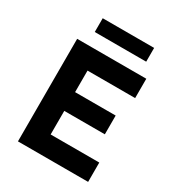

<svg xmlns="http://www.w3.org/2000/svg" viewBox="-205 -1008 1045 1135"><g transform="rotate(30 317.5 -440.5)"><path d="M91 0V-700H563V-568H238V-421H515V-293H238V-132H570V0ZM161 -787V-881H512V-787Z"/></g></svg>

Font: Readex Pro SemiBold
Style: Regular
Weight: 600
Designer: Bonnie Shaver-Troup, Thomas Jockin
Foundry: Lexend
Version: Version 1.204; ttfautohint (v1.8.4.7-5d5b)